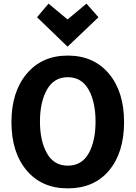

<svg xmlns="http://www.w3.org/2000/svg" viewBox="-20 -1017 746 1057"><path d="M663 -345Q663 -177 580.5 -78.5Q498 20 353 20Q210 20 126.5 -79Q43 -178 43 -345Q43 -511 127 -611Q211 -711 353 -711Q496 -711 579.5 -611.5Q663 -512 663 -345ZM353 -105Q430 -105 468 -172.5Q506 -240 506 -348Q506 -456 467.5 -524Q429 -592 353 -592Q277 -592 238.5 -523.5Q200 -455 200 -348Q200 -241 238.5 -173Q277 -105 353 -105ZM247 -997 352 -910 456 -997 522 -922 352 -760 184 -922Z"/></svg>

Font: Repo
Style: Bold
Weight: 700
Designer: Stefan Peev
Foundry: Context Ltd
Version: Version 001.000